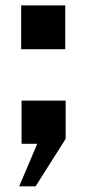

<svg xmlns="http://www.w3.org/2000/svg" viewBox="-20 -522 318 697"><path d="M49.7 154.4 115.2 0H58.3V-156.8H218.3V-17.9L109.2 154.4ZM56.8 -343.3V-502.4H216.8V-343.3Z"/></svg>

Font: Public Sans Thin
Style: Regular
Weight: 100
Designer: The Public Sans project authors (U.S. Web Design System). Libre Franklin designed by Pablo Impallari and Rodrigo Fuenzal
Version: Version 1.008